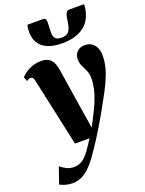

<svg xmlns="http://www.w3.org/2000/svg" viewBox="-211 -866 906 1200"><g transform="rotate(-20 241.5 -266.0)"><path d="M57 -433.5Q53.5 -449.5 48 -455.8Q42.5 -462 35.5 -462Q28 -462 21.8 -459.2Q15.5 -456.5 7.5 -450.5L-4 -479Q7 -492 26.5 -505.8Q46 -519.5 72.5 -529Q99 -538.5 130.5 -538.5Q160 -538.5 178.8 -528.2Q197.5 -518 207.8 -497.8Q218 -477.5 223 -448Q228 -417 234.2 -376.8Q240.5 -336.5 247.2 -292.5Q254 -248.5 260.8 -205.5Q267.5 -162.5 273.5 -126L287.5 -39L333.5 -129.5Q347.5 -157 358.2 -183.8Q369 -210.5 376.5 -235.8Q384 -261 387.5 -284.8Q391 -308.5 391 -329.5Q391 -359.5 381 -381.8Q371 -404 361 -424.5Q351 -445 351 -470.5Q351 -500 370.5 -519.2Q390 -538.5 421 -538.5Q451 -538.5 469.8 -524.2Q488.5 -510 497.2 -487.8Q506 -465.5 506 -442Q506 -396.5 493.8 -353.5Q481.5 -310.5 460.8 -267Q440 -223.5 414 -177.5Q399.5 -150.5 384.8 -124.2Q370 -98 355 -72Q340 -46 323.8 -19.2Q307.5 7.5 289.8 35.8Q272 64 251 94.5Q219.5 143 189.2 177.2Q159 211.5 127.2 229.2Q95.5 247 58.5 247Q33 247 11 240.5Q-11 234 -26 226L11.5 118Q22 127 46.2 141Q70.5 155 99 155Q134 155 158.5 137.2Q183 119.5 204.8 89Q226.5 58.5 251.5 19H155ZM233.5 -780.5Q249 -780.5 252 -768Q255 -755.5 253.5 -734Q253.5 -727.5 252.5 -717.2Q251.5 -707 251.5 -700Q249 -665.5 259.8 -648.5Q270.5 -631.5 301.5 -631.5Q330.5 -631.5 344.8 -643Q359 -654.5 365.2 -676.5Q371.5 -698.5 375.5 -728.5Q378 -751.5 385 -766Q392 -780.5 408.5 -780.5H506Q506 -775.5 506 -770Q506 -764.5 505 -758.5Q494 -678 440.5 -637.5Q387 -597 294.5 -597Q237 -597 197.8 -614.2Q158.5 -631.5 139.8 -665.5Q121 -699.5 124.5 -749.5Q125 -757.5 126 -765.2Q127 -773 129 -780.5Z"/></g></svg>

Font: Merriweather 96pt Black
Style: Italic
Weight: 900
Italic angle: -7.8°
Version: Version 2.101